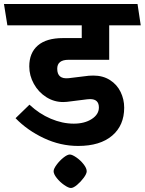

<svg xmlns="http://www.w3.org/2000/svg" viewBox="-36 -711 726 963"><path d="M398.9 147.9Q398.9 160.2 384.3 180.2Q369.6 200.2 350.8 216.1Q332 231.9 319.8 231.9Q307.6 231.9 286.1 217Q264.6 202.1 248.8 182.1Q232.9 162.1 232.9 147.9Q232.9 135.7 247.8 115.5Q262.7 95.2 282.2 79.6Q301.8 64 314 64Q325.7 64 346.7 78.4Q367.7 92.8 383.3 112.8Q398.9 132.8 398.9 147.9ZM432.1 -332Q480 -332 515.4 -309.6Q550.8 -287.1 568.8 -250Q586.9 -212.9 586.9 -170.9Q586.9 -82 526.4 -30.5Q465.8 21 356 21Q267.1 21 184.1 -18.1Q101.1 -57.1 42 -118.2L111.8 -186Q160.6 -140.1 218.8 -115.5Q276.9 -90.8 334 -90.8Q388.2 -90.8 424.1 -114Q460 -137.2 460 -171.9Q460 -213.9 416 -213.9Q406.2 -213.9 400.9 -212.9L299.8 -200.2Q293 -199.2 280.8 -199.2Q234.9 -199.2 195.8 -224.1Q156.7 -249 133.8 -290.5Q110.8 -332 110.8 -377.9Q110.8 -445.8 153.8 -482.9Q196.8 -520 279.8 -520H374V-584H1L-16.1 -690.9H653.8L669.9 -584H511.7V-411.1H308.1Q251 -411.1 251 -366.2Q251 -313 308.1 -318.8L409.2 -331.1Q417 -332 432.1 -332Z"/></svg>

Font: Kadwa
Style: Bold
Weight: 700
Designer: Sol Matas
Foundry: Sol Matas
Version: Version 1.001;PS 001.000;hotconv 1.0.70;makeotf.lib2.5.58329